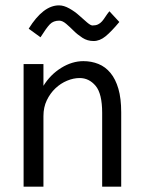

<svg xmlns="http://www.w3.org/2000/svg" viewBox="-20 -696 540 716"><path d="M68 0V-457H142V-376Q168 -418 208.5 -443Q249 -468 291 -468Q321 -468 347 -457.5Q373 -447 392 -424Q411 -401 421.5 -365Q432 -329 432 -277V0H361V-275Q361 -347 336.5 -376Q312 -405 277 -405Q254 -405 230 -395Q206 -385 186.5 -366.5Q167 -348 154.5 -322Q142 -296 142 -263V0ZM131 -557 87 -589Q141 -676 200 -676Q218 -676 238.5 -664.5Q259 -653 275 -638.5Q291 -624 304.5 -612.5Q318 -601 325 -601Q337 -601 345.5 -605Q354 -609 360.5 -616.5Q367 -624 373 -633.5Q379 -643 388 -654L425 -614Q395 -578 373.5 -560.5Q352 -543 329 -543Q306 -543 287.5 -555Q269 -567 255 -581Q241 -595 227 -607Q213 -619 201 -619Q179 -619 166 -605.5Q153 -592 131 -557Z"/></svg>

Font: InconsolataGo
Style: Regular
Weight: 400
Designer: Raph Levien, Kirill Tkachev
Foundry: Cyreal
Version: Version 1.013